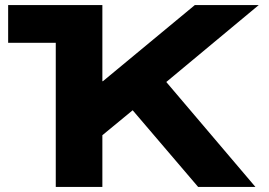

<svg xmlns="http://www.w3.org/2000/svg" viewBox="-20 -734 1056 754"><path d="M382 -415H384L745 -714H996L633 -412L983 0H758L501 -301L382 -203V0H199V-566H12V-714H382Z"/></svg>

Font: Non Bureau Extended
Style: Bold
Weight: 700
Width: 7
Designer: Jona Saucedo
Foundry: Non Foundry
Version: Version 1.000; ttfautohint (v1.8.4)